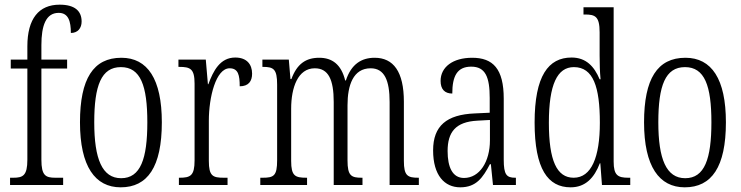

<svg xmlns="http://www.w3.org/2000/svg" viewBox="-20 -791 3168 821"><path d="M23 0H250V-31H217C175 -31 157 -40 157 -108V-498H267V-536H157V-598C157 -681 176 -736 231 -736C273 -736 283 -699 283 -650C313 -650 329 -671 329 -699C329 -744 300 -771 235 -771C146 -771 97 -711 97 -593V-536H26V-498H97V-108C97 -40 78 -31 37 -31H23Z M496 10C611 10 672 -77 672 -268C672 -453 611 -544 499 -544C379 -544 322 -454 322 -268C322 -79 387 10 496 10ZM498 -29C417 -29 383 -111 383 -268C383 -425 413 -504 497 -504C581 -504 610 -425 610 -268C610 -112 581 -29 498 -29Z M745 0H953V-31H937C890 -31 873 -38 873 -103V-275C873 -375 903 -499 962 -499C999 -499 1005 -469 1005 -422C1043 -422 1058 -444 1058 -476C1058 -516 1035 -545 986 -545C921 -545 892 -488 871 -431H869L860 -536H743V-505H746C794 -505 812 -497 812 -433V-105C812 -39 794 -31 747 -31H745Z M1093 0H1293V-31H1291C1242 -31 1225 -38 1225 -103V-326C1225 -417 1254 -499 1326 -499C1384 -499 1407 -451 1407 -355V0H1530V-31H1527C1482 -31 1466 -39 1466 -105V-341C1466 -426 1490 -499 1565 -499C1624 -499 1646 -447 1646 -355V0H1771V-31H1769C1723 -31 1707 -39 1707 -103V-356C1707 -485 1662 -544 1582 -544C1526 -544 1482 -517 1459 -447H1456C1439 -516 1400 -544 1345 -544C1288 -544 1250 -518 1226 -453H1222L1215 -536H1102V-505H1104C1150 -505 1165 -496 1165 -429V-106C1165 -39 1151 -31 1103 -31H1093Z M1948 10C2017 10 2045 -32 2075 -89H2079L2088 0H2186V-31H2183C2146 -31 2134 -44 2134 -108V-369C2134 -497 2088 -544 1999 -544C1916 -544 1864 -504 1864 -445C1864 -410 1881 -391 1914 -391C1914 -466 1935 -506 1995 -506C2056 -506 2074 -461 2074 -372V-309L2010 -306C1890 -301 1832 -253 1832 -148C1832 -41 1881 10 1948 10ZM1964 -30C1915 -30 1894 -76 1894 -145C1894 -225 1927 -270 2021 -275L2075 -278V-191C2075 -100 2031 -30 1964 -30Z M2420 10C2483 10 2521 -30 2545 -93H2547L2554 0H2675V-31H2667C2622 -31 2604 -41 2604 -100V-760H2475V-729H2481C2525 -729 2544 -721 2544 -653V-554C2544 -518 2545 -483 2548 -452H2544C2521 -507 2486 -545 2424 -545C2325 -545 2266 -467 2266 -267C2266 -68 2323 10 2420 10ZM2433 -31C2361 -31 2327 -104 2327 -266C2327 -430 2363 -504 2434 -504C2517 -504 2545 -419 2545 -266C2545 -119 2509 -31 2433 -31Z M2908 10C3023 10 3084 -77 3084 -268C3084 -453 3023 -544 2911 -544C2791 -544 2734 -454 2734 -268C2734 -79 2799 10 2908 10ZM2910 -29C2829 -29 2795 -111 2795 -268C2795 -425 2825 -504 2909 -504C2993 -504 3022 -425 3022 -268C3022 -112 2993 -29 2910 -29Z"/></svg>

Font: Noto Serif Thai ExtraCondensed Light
Style: Regular
Weight: 300
Width: 2
Designer: Monotype Design Team
Foundry: Monotype Imaging Inc.
Version: Version 2.002